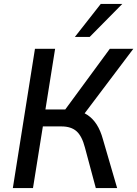

<svg xmlns="http://www.w3.org/2000/svg" viewBox="-20 -952 695 972"><path d="M45 0 157 -705H259L210 -398H324L298 -381L536 -705H655L397 -363L357 -394Q394 -389 422 -370.5Q450 -352 469.5 -321.5Q489 -291 501 -247L573 0H465L410 -205Q395 -263 367.5 -287.5Q340 -312 291 -312H197L147 0ZM359 -765 490 -932H599L434 -765Z"/></svg>

Font: Nunito Sans 10pt SemiCondensed SemiBold
Style: Italic
Weight: 600
Width: 4
Italic angle: -9°
Designer: Vernon Adams
Foundry: Vernon Adams
Version: Version 3.101;gftools[0.9.27]